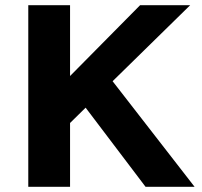

<svg xmlns="http://www.w3.org/2000/svg" viewBox="-20 -720 778 740"><path d="M89 0V-700H250V-427L520 -700H713L414 -407L730 0H541L310 -305L250 -246V0Z"/></svg>

Font: Readex Pro bold
Style: Bold
Weight: 700
Designer: Bonnie Shaver-Troup, Thomas Jockin
Foundry: Lexend
Version: Version 1.200; ttfautohint (v1.8.3)